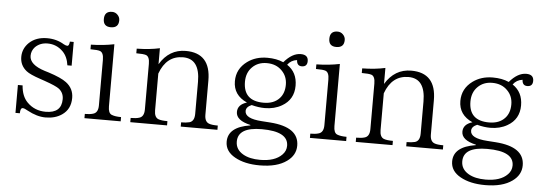

<svg xmlns="http://www.w3.org/2000/svg" viewBox="-55 -888 3545 1255"><g transform="rotate(5 1717.5 -260.0)"><path d="M373 -344.2Q365.2 -400.9 333 -433.1Q291 -475.1 231.9 -475.1Q183.1 -475.1 150.9 -443.4Q127.9 -418.5 127.9 -385.3Q127.9 -326.7 229 -294.9L254.9 -287.1Q338.4 -260.3 373 -233.9Q422.9 -196.3 422.9 -134.3Q422.9 -60.1 366.7 -22Q323.2 7.8 259.8 7.8Q203.6 7.8 140.1 -26.9Q118.2 -40 106.9 -40Q90.8 -40 90.8 -4.9H62V-188H92.8Q97.7 -117.7 135.7 -79.1Q184.6 -29.3 257.8 -29.3Q361.8 -29.3 361.8 -121.1Q361.8 -162.1 331.1 -187Q310.1 -203.6 233.9 -230L204.1 -240.2Q135.3 -263.2 111.8 -282.2Q67.9 -316.9 67.9 -373Q67.9 -427.7 108.9 -467.3Q153.8 -509.3 226.1 -509.3Q288.6 -509.3 337.9 -479Q352.1 -471.2 361.8 -471.2Q373 -471.2 376 -500H400.9V-344.2Z M633.8 -717.8Q655.3 -717.8 669.9 -702.6Q685.1 -687.5 685.1 -666.5Q685.1 -616.7 633.8 -616.7Q584 -616.7 584 -666.5Q584 -717.8 633.8 -717.8ZM752 -9.8H514.2V-37.6Q546.9 -37.6 567.9 -43.9Q601.1 -52.7 601.1 -101.1V-399.9Q601.1 -447.3 577.1 -456.1Q562 -461.9 514.2 -461.9V-492.2Q595.7 -493.7 667 -508.3V-101.1Q667 -56.2 689.9 -46.9Q712.4 -37.6 752 -37.6Z M1386.7 -9.8H1146V-37.6Q1178.2 -37.6 1199.7 -43Q1232.9 -51.8 1232.9 -101.1V-311Q1232.9 -462.4 1122.1 -462.4Q1013.2 -462.4 969.7 -342.3V-101.1Q969.7 -55.2 997.1 -44.9Q1016.6 -37.6 1056.2 -37.6V-9.8H814.9V-37.6Q850.6 -37.6 870.1 -43.9Q902.8 -52.7 902.8 -101.1V-399.9Q902.8 -447.3 878.9 -456.1Q862.3 -461.9 814.9 -461.9V-492.2Q900.9 -493.7 965.8 -508.3V-403.3Q1027.3 -505.4 1136.2 -505.4Q1299.8 -505.4 1299.8 -325.2V-101.1Q1299.8 -55.7 1328.6 -44.9Q1346.7 -37.6 1386.7 -37.6Z M1776.9 -487.3Q1830.6 -550.3 1886.7 -550.3Q1935.5 -550.3 1935.5 -508.3Q1935.5 -471.2 1899.4 -471.2Q1867.2 -471.2 1865.7 -509.3Q1826.2 -504.4 1803.7 -473.1Q1870.6 -428.7 1870.6 -341.3Q1870.6 -250 1793.5 -206.1Q1745.1 -178.2 1682.6 -178.2Q1642.1 -178.2 1595.7 -190.4Q1559.6 -175.3 1559.6 -148.4Q1559.6 -98.6 1670.4 -91.3L1726.6 -87.4Q1915.5 -73.7 1915.5 47.9Q1915.5 111.3 1858.4 151.9Q1794.9 197.8 1681.6 197.8Q1583 197.8 1518.6 161.6Q1453.6 125.5 1453.6 62Q1453.6 -34.7 1598.6 -57.1V-60.1Q1503.4 -81.5 1503.4 -137.2Q1503.4 -186 1563.5 -204.1Q1472.7 -244.6 1472.7 -336.4Q1472.7 -417.5 1540.5 -467.3Q1595.2 -507.3 1671.4 -507.3Q1731.9 -507.3 1776.9 -487.3ZM1670.4 -472.2Q1612.8 -472.2 1575.7 -435.1Q1538.6 -398.4 1538.6 -338.4Q1538.6 -212.4 1671.4 -212.4Q1738.8 -212.4 1775.4 -252.4Q1806.6 -286.1 1806.6 -342.3Q1806.6 -397 1770.5 -433.1Q1732.9 -472.2 1670.4 -472.2ZM1675.8 -39.1Q1519.5 -39.1 1519.5 55.7Q1519.5 107.9 1569.3 136.7Q1612.3 161.6 1680.7 161.6Q1778.3 161.6 1824.7 113.8Q1849.6 88.9 1849.6 54.7Q1849.6 -39.1 1675.8 -39.1Z M2113.3 -717.8Q2134.8 -717.8 2149.4 -702.6Q2164.6 -687.5 2164.6 -666.5Q2164.6 -616.7 2113.3 -616.7Q2063.5 -616.7 2063.5 -666.5Q2063.5 -717.8 2113.3 -717.8ZM2231.4 -9.8H1993.7V-37.6Q2026.4 -37.6 2047.4 -43.9Q2080.6 -52.7 2080.6 -101.1V-399.9Q2080.6 -447.3 2056.6 -456.1Q2041.5 -461.9 1993.7 -461.9V-492.2Q2075.2 -493.7 2146.5 -508.3V-101.1Q2146.5 -56.2 2169.4 -46.9Q2191.9 -37.6 2231.4 -37.6Z M2866.2 -9.8H2625.5V-37.6Q2657.7 -37.6 2679.2 -43Q2712.4 -51.8 2712.4 -101.1V-311Q2712.4 -462.4 2601.6 -462.4Q2492.7 -462.4 2449.2 -342.3V-101.1Q2449.2 -55.2 2476.6 -44.9Q2496.1 -37.6 2535.6 -37.6V-9.8H2294.4V-37.6Q2330.1 -37.6 2349.6 -43.9Q2382.3 -52.7 2382.3 -101.1V-399.9Q2382.3 -447.3 2358.4 -456.1Q2341.8 -461.9 2294.4 -461.9V-492.2Q2380.4 -493.7 2445.3 -508.3V-403.3Q2506.8 -505.4 2615.7 -505.4Q2779.3 -505.4 2779.3 -325.2V-101.1Q2779.3 -55.7 2808.1 -44.9Q2826.2 -37.6 2866.2 -37.6Z M3256.3 -487.3Q3310.1 -550.3 3366.2 -550.3Q3415 -550.3 3415 -508.3Q3415 -471.2 3378.9 -471.2Q3346.7 -471.2 3345.2 -509.3Q3305.7 -504.4 3283.2 -473.1Q3350.1 -428.7 3350.1 -341.3Q3350.1 -250 3272.9 -206.1Q3224.6 -178.2 3162.1 -178.2Q3121.6 -178.2 3075.2 -190.4Q3039.1 -175.3 3039.1 -148.4Q3039.1 -98.6 3149.9 -91.3L3206.1 -87.4Q3395 -73.7 3395 47.9Q3395 111.3 3337.9 151.9Q3274.4 197.8 3161.1 197.8Q3062.5 197.8 2998 161.6Q2933.1 125.5 2933.1 62Q2933.1 -34.7 3078.1 -57.1V-60.1Q2982.9 -81.5 2982.9 -137.2Q2982.9 -186 3043 -204.1Q2952.1 -244.6 2952.1 -336.4Q2952.1 -417.5 3020 -467.3Q3074.7 -507.3 3150.9 -507.3Q3211.4 -507.3 3256.3 -487.3ZM3149.9 -472.2Q3092.3 -472.2 3055.2 -435.1Q3018.1 -398.4 3018.1 -338.4Q3018.1 -212.4 3150.9 -212.4Q3218.3 -212.4 3254.9 -252.4Q3286.1 -286.1 3286.1 -342.3Q3286.1 -397 3250 -433.1Q3212.4 -472.2 3149.9 -472.2ZM3155.3 -39.1Q2999 -39.1 2999 55.7Q2999 107.9 3048.8 136.7Q3091.8 161.6 3160.2 161.6Q3257.8 161.6 3304.2 113.8Q3329.1 88.9 3329.1 54.7Q3329.1 -39.1 3155.3 -39.1Z"/></g></svg>

Font: I.MingCP
Style: Regular
Weight: 400
Designer: I.Font Project
Version: Version 8.000; Sep 06, 2022